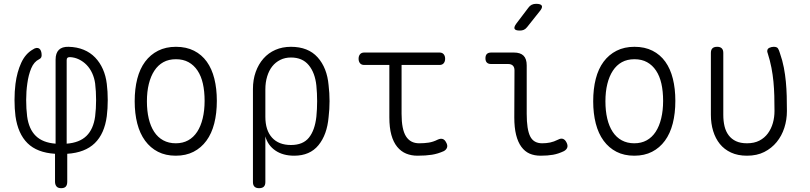

<svg xmlns="http://www.w3.org/2000/svg" viewBox="-20 -805 4240 1005"><path d="M300 180Q283 180 275.5 170.5Q268 161 268 146V0Q174 -6 124 -55.5Q74 -105 61 -197Q56 -237 56 -281.5Q56 -326 61 -366Q69 -428 91 -476Q113 -524 152 -546Q162 -553 170.5 -554Q179 -555 185 -551Q191 -547 194.5 -538Q198 -529 198 -516Q198 -510 195.5 -504.5Q193 -499 185 -495Q158 -482 143.5 -447.5Q129 -413 123 -368Q117 -327 117 -281.5Q117 -236 122 -196Q131 -129 167.5 -93.5Q204 -58 271 -53V-493Q271 -527 288 -544Q305 -561 339 -560Q383 -559 418 -544.5Q453 -530 478 -504Q503 -478 518.5 -443Q534 -408 539 -366Q544 -326 544 -281.5Q544 -237 539 -197Q527 -105 476 -55.5Q425 -6 332 0V146Q332 163 324.5 171.5Q317 180 300 180ZM329 -490V-53Q396 -58 432.5 -93.5Q469 -129 478 -196Q483 -236 483 -281.5Q483 -327 478 -368Q474 -397 462.5 -422Q451 -447 433.5 -465Q416 -483 393.5 -494Q371 -505 346 -506Q337 -506 333 -502.5Q329 -499 329 -490Z M900 10Q847 10 807 -10.5Q767 -31 739.5 -68.5Q712 -106 698.5 -158.5Q685 -211 685 -275Q685 -340 698.5 -392.5Q712 -445 739.5 -482Q767 -519 807.5 -539.5Q848 -560 901 -560Q955 -560 995.5 -539.5Q1036 -519 1062.5 -482Q1089 -445 1102 -393Q1115 -341 1115 -277Q1115 -212 1101.5 -159Q1088 -106 1060.5 -68.5Q1033 -31 993 -10.5Q953 10 900 10ZM900 -55Q937 -55 965 -70.5Q993 -86 1012 -115Q1031 -144 1041 -185.5Q1051 -227 1051 -277Q1051 -327 1042 -367Q1033 -407 1014 -435.5Q995 -464 967 -479.5Q939 -495 901 -495Q863 -495 835 -479.5Q807 -464 788 -435Q769 -406 759 -365.5Q749 -325 749 -275Q749 -225 758.5 -184.5Q768 -144 787 -115Q806 -86 834.5 -70.5Q863 -55 900 -55Z M1336 180Q1320 180 1312 172Q1304 164 1304 148V-339Q1304 -388 1318.5 -428.5Q1333 -469 1359 -498.5Q1385 -528 1421.5 -544Q1458 -560 1503 -560Q1593 -560 1642.5 -505Q1692 -450 1700 -359Q1705 -318 1705 -275.5Q1705 -233 1700 -192Q1692 -100 1647 -45Q1602 10 1520 10Q1461 10 1421.5 -17Q1382 -44 1369 -91V148Q1369 164 1361 172Q1353 180 1336 180ZM1503 -46Q1566 -46 1597 -84.5Q1628 -123 1636 -194Q1640 -234 1640 -275.5Q1640 -317 1636 -357Q1629 -424 1596 -464Q1563 -504 1503 -504Q1472 -504 1447 -491.5Q1422 -479 1405 -457.5Q1388 -436 1378.5 -405Q1369 -374 1369 -337V-194Q1369 -123 1404 -84.5Q1439 -46 1503 -46Z M2281 -530Q2295 -530 2302.5 -521Q2310 -512 2310 -497.5Q2310 -483 2302.5 -474Q2295 -465 2281 -465H2082V-209Q2082 -128 2105 -91.5Q2128 -55 2174 -55Q2201 -55 2224 -58.5Q2247 -62 2271 -74Q2286 -81 2297 -77.5Q2308 -74 2315 -60Q2324 -45 2320 -33Q2316 -21 2303 -14Q2272 0 2240.5 5Q2209 10 2165 10Q2133 10 2106 -1Q2079 -12 2059 -36.5Q2039 -61 2028.5 -99Q2018 -137 2018 -191V-465H1886Q1872 -465 1864.5 -474Q1857 -483 1857 -497.5Q1857 -512 1864.5 -521Q1872 -530 1886 -530Z M2737 -209Q2737 -128 2755 -91.5Q2773 -55 2818 -55Q2840 -55 2859.5 -59Q2879 -63 2901 -74Q2916 -82 2927 -78Q2938 -74 2945 -60Q2953 -45 2949.5 -33.5Q2946 -22 2932 -14Q2903 0 2875 5Q2847 10 2810 10Q2777 10 2752 -1Q2727 -12 2709 -36.5Q2691 -61 2681.5 -99Q2672 -137 2672 -191L2673 -437Q2673 -453 2664.5 -461.5Q2656 -470 2639 -470H2550Q2536 -470 2528.5 -477.5Q2521 -485 2521 -500Q2521 -515 2528.5 -522.5Q2536 -530 2551 -530H2670Q2704 -530 2720.5 -513.5Q2737 -497 2737 -463ZM2739 -663Q2731 -653 2722 -649Q2713 -645 2701 -645Q2678 -645 2673.5 -654Q2669 -663 2683 -682L2746 -765Q2753 -775 2763 -780Q2773 -785 2786 -785Q2811 -785 2816 -775Q2821 -765 2805 -746Z M3300 10Q3247 10 3207 -10.5Q3167 -31 3139.5 -68.5Q3112 -106 3098.5 -158.5Q3085 -211 3085 -275Q3085 -340 3098.5 -392.5Q3112 -445 3139.5 -482Q3167 -519 3207.5 -539.5Q3248 -560 3301 -560Q3355 -560 3395.5 -539.5Q3436 -519 3462.5 -482Q3489 -445 3502 -393Q3515 -341 3515 -277Q3515 -212 3501.5 -159Q3488 -106 3460.5 -68.5Q3433 -31 3393 -10.5Q3353 10 3300 10ZM3300 -55Q3337 -55 3365 -70.5Q3393 -86 3412 -115Q3431 -144 3441 -185.5Q3451 -227 3451 -277Q3451 -327 3442 -367Q3433 -407 3414 -435.5Q3395 -464 3367 -479.5Q3339 -495 3301 -495Q3263 -495 3235 -479.5Q3207 -464 3188 -435Q3169 -406 3159 -365.5Q3149 -325 3149 -275Q3149 -225 3158.5 -184.5Q3168 -144 3187 -115Q3206 -86 3234.5 -70.5Q3263 -55 3300 -55Z M3701 -528Q3701 -544 3709 -552Q3717 -560 3734 -560Q3750 -560 3758 -552Q3766 -544 3766 -528V-204Q3766 -171 3772.5 -144Q3779 -117 3794 -97Q3809 -77 3832.5 -66Q3856 -55 3890 -55Q3928 -55 3955 -69Q3982 -83 3999.5 -107Q4017 -131 4025.5 -161Q4034 -191 4034 -224Q4034 -266 4033 -303.5Q4032 -341 4028.5 -377.5Q4025 -414 4018 -450.5Q4011 -487 3998 -528Q3997 -530 3996.5 -532.5Q3996 -535 3996 -537Q3996 -550 4007.5 -555Q4019 -560 4030 -560Q4047 -560 4052.5 -551Q4058 -542 4062 -528Q4076 -488 4083 -451Q4090 -414 4093.5 -377Q4097 -340 4098 -302.5Q4099 -265 4099 -224Q4099 -178 4085.5 -136Q4072 -94 4045.5 -61.5Q4019 -29 3980.5 -9.5Q3942 10 3890 10Q3842 10 3806.5 -6.5Q3771 -23 3748 -51.5Q3725 -80 3713 -119Q3701 -158 3701 -204Z"/></svg>

Font: Maple Mono NL ExtraLight
Style: Regular
Weight: 275
Monospace: yes
Designer: subframe7536
Version: Version 7.000